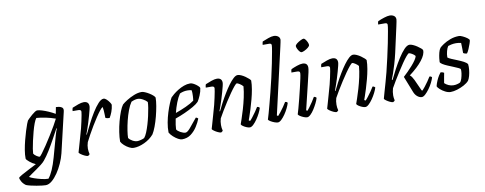

<svg xmlns="http://www.w3.org/2000/svg" viewBox="-137 -1194 4515 1788"><g transform="rotate(-10 2120.5 -300.0)"><path d="M173 200Q162 200 139 197.5Q116 195 88 190Q60 185 34 179Q8 173 -9 166Q-35 147 -46.5 125.5Q-58 104 -60 91Q-57 83 -29 67Q-1 51 38.5 31Q78 11 116 -9Q85 -22 59.5 -43.5Q34 -65 31 -75Q30 -112 37.5 -156.5Q45 -201 56.5 -246Q68 -291 80 -329.5Q92 -368 101.5 -393Q111 -418 114 -422Q120 -429 133.5 -442Q147 -455 162.5 -468.5Q178 -482 192 -491Q206 -500 214 -500Q231 -500 259 -491.5Q287 -483 319 -469Q351 -455 380 -438L392 -500Q403 -500 418.5 -497.5Q434 -495 446.5 -487Q459 -479 459 -462Q459 -460 458.5 -455Q458 -450 456 -442L368 -67Q357 -22 336 25Q315 72 288 111.5Q261 151 231.5 175.5Q202 200 173 200ZM163 -71Q168 -71 187.5 -96.5Q207 -122 234 -162.5Q261 -203 289 -248Q317 -293 339.5 -332Q362 -371 373 -394Q328 -410 282 -419.5Q236 -429 195 -432Q184 -419 171.5 -386.5Q159 -354 148 -312Q137 -270 127.5 -228.5Q118 -187 113 -154.5Q108 -122 108 -110Q116 -96 135.5 -83.5Q155 -71 163 -71ZM208 145Q253 90 290 -42L343 -233Q349 -257 356 -276.5Q363 -296 367 -301L362 -304Q337 -258 309.5 -207.5Q282 -157 253 -110Q224 -63 195 -28Q183 -13 160.5 4.5Q138 22 112.5 40Q87 58 65 73Q43 88 32 97Q45 106 76.5 117Q108 128 144 136.5Q180 145 208 145Z M608 0Q597 0 578.5 -8.5Q560 -17 544.5 -28Q529 -39 526 -46Q530 -60 539.5 -92.5Q549 -125 561.5 -169.5Q574 -214 588 -264Q596 -296 603 -328.5Q610 -361 614.5 -385.5Q619 -410 619 -417Q619 -428 611.5 -432Q604 -436 592 -436H539Q539 -452 545 -467Q570 -478 601.5 -489Q633 -500 653 -500Q702 -500 702 -454Q702 -445 696.5 -422Q691 -399 682 -367.5Q673 -336 663 -303.5Q653 -271 643 -243Q633 -215 627 -199L630 -196Q651 -239 677.5 -291.5Q704 -344 733.5 -391.5Q763 -439 791 -469.5Q819 -500 842 -500Q855 -500 870 -486Q885 -472 896 -455.5Q907 -439 908 -431Q904 -396 892.5 -365.5Q881 -335 867 -313Q841 -313 828 -322Q828 -331 827.5 -350.5Q827 -370 825.5 -391Q824 -412 821 -425Q811 -421 793 -398.5Q775 -376 752.5 -342Q730 -308 706.5 -269Q683 -230 662.5 -192.5Q642 -155 628 -127Q618 -96 618 -66Q618 -52 620 -39.5Q622 -27 625 -14Q623 -11 619 -7Q615 -3 608 0Z M1039 0Q1022 0 998.5 -12Q975 -24 954.5 -42.5Q934 -61 925 -79Q925 -119 932.5 -168.5Q940 -218 953 -267Q966 -316 981.5 -355.5Q997 -395 1012 -415Q1027 -429 1058.5 -449Q1090 -469 1128.5 -484.5Q1167 -500 1201 -500Q1214 -500 1233 -492Q1252 -484 1271.5 -472Q1291 -460 1305 -447.5Q1319 -435 1322 -426Q1322 -393 1314 -346.5Q1306 -300 1293.5 -251.5Q1281 -203 1265 -160.5Q1249 -118 1233 -93Q1197 -51 1142.5 -25.5Q1088 0 1039 0ZM1086 -56Q1097 -56 1117.5 -61Q1138 -66 1151 -73Q1165 -89 1178 -120.5Q1191 -152 1202.5 -190.5Q1214 -229 1223 -269Q1232 -309 1237.5 -343Q1243 -377 1243 -398Q1230 -414 1203.5 -428.5Q1177 -443 1155 -443Q1129 -443 1094 -427Q1074 -398 1057.5 -354Q1041 -310 1029 -261Q1017 -212 1010.5 -169Q1004 -126 1004 -100Q1016 -82 1040 -69Q1064 -56 1086 -56Z M1497 0Q1483 0 1461 -12Q1439 -24 1417.5 -43.5Q1396 -63 1384 -84Q1383 -129 1392 -177.5Q1401 -226 1415 -270.5Q1429 -315 1443.5 -349.5Q1458 -384 1469 -402Q1478 -412 1498 -428.5Q1518 -445 1544.5 -461.5Q1571 -478 1601 -489Q1631 -500 1661 -500Q1676 -500 1695.5 -489Q1715 -478 1730.5 -464Q1746 -450 1747 -441Q1743 -408 1728 -373Q1713 -338 1700 -319Q1682 -300 1645.5 -279Q1609 -258 1563.5 -237.5Q1518 -217 1472 -201Q1459 -137 1458 -101Q1467 -85 1493.5 -70.5Q1520 -56 1540 -56Q1557 -56 1583.5 -86.5Q1610 -117 1658 -177Q1665 -176 1671 -172Q1677 -168 1679 -164Q1666 -130 1642 -92Q1618 -54 1582.5 -27Q1547 0 1497 0ZM1483 -252Q1532 -269 1582.5 -292Q1633 -315 1662 -337Q1663 -346 1664.5 -357.5Q1666 -369 1666 -378Q1667 -394 1666.5 -409.5Q1666 -425 1663 -436Q1652 -438 1642.5 -439Q1633 -440 1624 -440Q1603 -440 1585 -435.5Q1567 -431 1552 -424Q1531 -394 1513 -347.5Q1495 -301 1483 -252Z M1867 0Q1856 0 1837.5 -8.5Q1819 -17 1803.5 -28Q1788 -39 1785 -46Q1789 -60 1798.5 -92.5Q1808 -125 1820.5 -169.5Q1833 -214 1847 -264Q1855 -296 1862 -328.5Q1869 -361 1873.5 -385.5Q1878 -410 1878 -417Q1878 -428 1870.5 -432Q1863 -436 1851 -436H1798Q1798 -452 1804 -467Q1829 -478 1860.5 -489Q1892 -500 1912 -500Q1961 -500 1961 -454Q1961 -445 1955.5 -422Q1950 -399 1941 -367.5Q1932 -336 1922 -303.5Q1912 -271 1902 -243Q1892 -215 1886 -199L1890 -195Q1906 -229 1927.5 -270Q1949 -311 1973.5 -351.5Q1998 -392 2022.5 -425.5Q2047 -459 2069.5 -479.5Q2092 -500 2110 -500Q2124 -500 2143 -491.5Q2162 -483 2180 -470.5Q2198 -458 2211 -446Q2224 -434 2226 -428Q2226 -391 2218 -345Q2210 -299 2197.5 -252.5Q2185 -206 2172.5 -165.5Q2160 -125 2150.5 -98.5Q2141 -72 2139 -66L2151 -59Q2160 -67 2176.5 -88.5Q2193 -110 2210 -134Q2227 -158 2237 -176Q2246 -176 2252.5 -171.5Q2259 -167 2261 -164Q2255 -143 2241 -115Q2227 -87 2209 -61Q2191 -35 2172.5 -17.5Q2154 0 2139 0Q2126 0 2108 -7.5Q2090 -15 2075.5 -25Q2061 -35 2059 -43Q2063 -54 2075.5 -90.5Q2088 -127 2103 -177.5Q2118 -228 2130 -283Q2142 -338 2146 -387Q2135 -401 2116 -413Q2097 -425 2089 -425Q2082 -425 2064 -403.5Q2046 -382 2022 -348Q1998 -314 1972.5 -274Q1947 -234 1924 -196Q1901 -158 1886 -130Q1877 -101 1877 -68Q1877 -54 1878.5 -41.5Q1880 -29 1884 -14Q1882 -11 1878 -7Q1874 -3 1867 0Z M2404 0Q2391 0 2371 -7.5Q2351 -15 2335 -25Q2319 -35 2316 -42Q2322 -59 2332.5 -97.5Q2343 -136 2356.5 -186Q2370 -236 2383 -288Q2399 -351 2415 -420.5Q2431 -490 2443.5 -552.5Q2456 -615 2464 -660Q2472 -705 2472 -719Q2472 -736 2449 -736H2389Q2389 -743 2391 -752.5Q2393 -762 2395 -767Q2421 -778 2452 -789Q2483 -800 2505 -800Q2527 -800 2544 -788Q2561 -776 2561 -754Q2561 -751 2557 -731.5Q2553 -712 2548 -690L2405 -66L2416 -59Q2426 -69 2442 -89.5Q2458 -110 2474.5 -133.5Q2491 -157 2502 -176Q2519 -176 2525 -164Q2519 -143 2505.5 -115Q2492 -87 2474 -61Q2456 -35 2437.5 -17.5Q2419 0 2404 0Z M2681 0Q2668 0 2649 -7.5Q2630 -15 2615 -25Q2600 -35 2598 -42Q2603 -56 2613.5 -94.5Q2624 -133 2636.5 -182Q2649 -231 2660.5 -280Q2672 -329 2680 -366Q2688 -403 2688 -417Q2688 -428 2681 -432Q2674 -436 2662 -436H2608Q2608 -444 2610 -453.5Q2612 -463 2615 -467Q2638 -478 2670 -489Q2702 -500 2723 -500Q2771 -500 2771 -454Q2771 -429 2745.5 -329Q2720 -229 2682 -66L2692 -59Q2702 -69 2717 -89.5Q2732 -110 2748 -133.5Q2764 -157 2774 -176Q2783 -176 2789 -172Q2795 -168 2798 -164Q2792 -142 2778.5 -114.5Q2765 -87 2748 -60.5Q2731 -34 2713 -17Q2695 0 2681 0ZM2734 -606Q2726 -606 2716 -617.5Q2706 -629 2698.5 -644.5Q2691 -660 2691 -670Q2691 -681 2707.5 -694Q2724 -707 2744 -717Q2764 -727 2773 -727Q2781 -727 2790.5 -715Q2800 -703 2807 -687.5Q2814 -672 2814 -661Q2814 -650 2798 -637Q2782 -624 2763 -615Q2744 -606 2734 -606Z M2959 0Q2948 0 2929.5 -8.5Q2911 -17 2895.5 -28Q2880 -39 2877 -46Q2881 -60 2890.5 -92.5Q2900 -125 2912.5 -169.5Q2925 -214 2939 -264Q2947 -296 2954 -328.5Q2961 -361 2965.5 -385.5Q2970 -410 2970 -417Q2970 -428 2962.5 -432Q2955 -436 2943 -436H2890Q2890 -452 2896 -467Q2921 -478 2952.5 -489Q2984 -500 3004 -500Q3053 -500 3053 -454Q3053 -445 3047.5 -422Q3042 -399 3033 -367.5Q3024 -336 3014 -303.5Q3004 -271 2994 -243Q2984 -215 2978 -199L2982 -195Q2998 -229 3019.5 -270Q3041 -311 3065.5 -351.5Q3090 -392 3114.5 -425.5Q3139 -459 3161.5 -479.5Q3184 -500 3202 -500Q3216 -500 3235 -491.5Q3254 -483 3272 -470.5Q3290 -458 3303 -446Q3316 -434 3318 -428Q3318 -391 3310 -345Q3302 -299 3289.5 -252.5Q3277 -206 3264.5 -165.5Q3252 -125 3242.5 -98.5Q3233 -72 3231 -66L3243 -59Q3252 -67 3268.5 -88.5Q3285 -110 3302 -134Q3319 -158 3329 -176Q3338 -176 3344.5 -171.5Q3351 -167 3353 -164Q3347 -143 3333 -115Q3319 -87 3301 -61Q3283 -35 3264.5 -17.5Q3246 0 3231 0Q3218 0 3200 -7.5Q3182 -15 3167.5 -25Q3153 -35 3151 -43Q3155 -54 3167.5 -90.5Q3180 -127 3195 -177.5Q3210 -228 3222 -283Q3234 -338 3238 -387Q3227 -401 3208 -413Q3189 -425 3181 -425Q3174 -425 3156 -403.5Q3138 -382 3114 -348Q3090 -314 3064.5 -274Q3039 -234 3016 -196Q2993 -158 2978 -130Q2969 -101 2969 -68Q2969 -54 2970.5 -41.5Q2972 -29 2976 -14Q2974 -11 2970 -7Q2966 -3 2959 0Z M3493 0Q3482 0 3464 -8.5Q3446 -17 3430.5 -28Q3415 -39 3413 -46Q3418 -66 3430 -106.5Q3442 -147 3455.5 -195.5Q3469 -244 3480 -286Q3495 -348 3511 -417.5Q3527 -487 3539.5 -550Q3552 -613 3560 -658.5Q3568 -704 3568 -719Q3568 -736 3546 -736H3481Q3481 -743 3483 -753Q3485 -763 3488 -767Q3515 -779 3547.5 -789.5Q3580 -800 3601 -800Q3624 -800 3640.5 -788.5Q3657 -777 3657 -754Q3657 -744 3645 -690L3591 -447Q3579 -395 3564.5 -346Q3550 -297 3537 -260Q3524 -223 3517 -208L3523 -204Q3543 -246 3570 -297Q3597 -348 3626.5 -394.5Q3656 -441 3684 -470.5Q3712 -500 3735 -500Q3748 -500 3767.5 -491.5Q3787 -483 3805.5 -470.5Q3824 -458 3837.5 -446.5Q3851 -435 3852 -428Q3855 -388 3812 -333Q3769 -278 3689 -218Q3699 -212 3708 -198Q3717 -184 3725 -168L3773 -62L3781 -59Q3790 -68 3806.5 -89Q3823 -110 3839.5 -133.5Q3856 -157 3867 -176Q3884 -176 3890 -164Q3884 -143 3870 -115Q3856 -87 3837 -61Q3818 -35 3799 -17.5Q3780 0 3765 0Q3744 0 3723 -17Q3702 -34 3691 -64L3632 -214Q3652 -232 3675 -255Q3698 -278 3719.5 -302.5Q3741 -327 3756 -349Q3771 -371 3774 -387Q3764 -401 3744 -412Q3724 -423 3716 -423Q3709 -422 3691 -401Q3673 -380 3649 -345Q3625 -310 3599.5 -270Q3574 -230 3551.5 -192.5Q3529 -155 3514 -128Q3509 -110 3506.5 -94.5Q3504 -79 3504 -61Q3504 -39 3510 -14Q3509 -11 3504.5 -7Q3500 -3 3493 0Z M4037 0Q4014 0 3987.5 -13.5Q3961 -27 3941 -45Q3921 -63 3917 -75Q3923 -100 3934 -125.5Q3945 -151 3957 -170Q3969 -189 3975 -196Q3996 -196 4008 -186Q4005 -169 4000 -144Q3995 -119 3991 -92Q4005 -78 4027.5 -67.5Q4050 -57 4075 -57Q4092 -57 4108.5 -61Q4125 -65 4137 -71Q4148 -81 4155.5 -105Q4163 -129 4166.5 -154.5Q4170 -180 4167 -194Q4164 -199 4146 -207.5Q4128 -216 4102 -226.5Q4076 -237 4050 -248Q4024 -259 4005.5 -270.5Q3987 -282 3984 -292Q3984 -304 3987 -328.5Q3990 -353 3996.5 -379.5Q4003 -406 4015 -422Q4025 -433 4052.5 -451.5Q4080 -470 4119.5 -485Q4159 -500 4203 -500Q4216 -500 4238 -489.5Q4260 -479 4278 -466Q4296 -453 4296 -444Q4296 -436 4288 -412.5Q4280 -389 4269.5 -364.5Q4259 -340 4249 -327Q4238 -327 4228 -330.5Q4218 -334 4214 -338Q4214 -357 4213.5 -386Q4213 -415 4212 -433Q4201 -436 4188.5 -437.5Q4176 -439 4164 -439Q4139 -439 4117.5 -434Q4096 -429 4089 -426Q4078 -411 4070 -381.5Q4062 -352 4062 -322Q4072 -313 4097 -302.5Q4122 -292 4152 -280Q4182 -268 4207 -255Q4232 -242 4242 -227Q4245 -204 4242 -174Q4239 -144 4231.5 -117Q4224 -90 4214 -75Q4197 -55 4165.5 -38Q4134 -21 4099.5 -10.5Q4065 0 4037 0Z"/></g></svg>

Font: Texturina Light
Style: Italic
Weight: 300
Italic angle: -11°
Designer: Guillermo Torres Carreño
Foundry: Omnibus-Type
Version: Version 1.002; ttfautohint (v1.8.3)